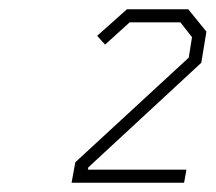

<svg xmlns="http://www.w3.org/2000/svg" viewBox="-20 -757 464 413"><path d="M134 -364 142 -408 386 -633 393 -677 368 -709H259L206 -661L189 -680L253 -737H385L424 -689L413 -622L170 -397L169 -392H381L376 -364Z"/></svg>

Font: Tomorrow ExtraLight
Style: Italic
Weight: 275
Italic angle: -10°
Designer: Tony de Marco, Monica Rizzolli
Foundry: Just in Type
Version: Version 2.002